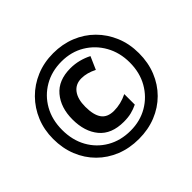

<svg xmlns="http://www.w3.org/2000/svg" viewBox="-167 -938 1161 1161"><g transform="rotate(-45 414.0 -357.0)"><path d="M414 10Q334 10 267 -17Q200 -44 150.5 -93.5Q101 -143 74 -210Q47 -277 47 -357Q47 -435 74.5 -501.5Q102 -568 151.5 -618Q201 -668 268 -696Q335 -724 414 -724Q492 -724 559 -697Q626 -670 675.5 -620.5Q725 -571 753 -504Q781 -437 781 -357Q781 -277 754 -210Q727 -143 677.5 -93.5Q628 -44 561 -17Q494 10 414 10ZM414 -61Q496 -61 561 -99Q626 -137 664 -203.5Q702 -270 702 -357Q702 -441 664.5 -508Q627 -575 562 -614Q497 -653 414 -653Q330 -653 264.5 -615Q199 -577 161.5 -510.5Q124 -444 124 -357Q124 -270 161 -203.5Q198 -137 263.5 -99Q329 -61 414 -61ZM423 -128Q318 -128 265.5 -191Q213 -254 213 -358Q213 -459 266.5 -522.5Q320 -586 423 -586Q460 -586 495 -577Q530 -568 561 -552L525 -470Q474 -496 427 -496Q377 -496 349.5 -459.5Q322 -423 322 -357Q322 -287 347 -252Q372 -217 428 -217Q486 -217 543 -245V-155Q516 -142 488 -135Q460 -128 423 -128Z"/></g></svg>

Font: Noto Sans Malayalam ExtraBold
Style: Regular
Weight: 800
Designer: Jelle Bosma - Monotype Design Team
Foundry: Monotype Imaging Inc.
Version: Version 2.104; ttfautohint (v1.8.4.7-5d5b)